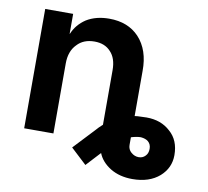

<svg xmlns="http://www.w3.org/2000/svg" viewBox="-78 -641 945 873"><g transform="rotate(10 394.5 -205.0)"><path d="M63 3V-548H192V-456H193Q211 -500 253 -528Q297 -555 358 -555Q445 -555 496 -501Q549 -444 548 -347V-139Q562 -141 574 -141Q583 -142 603 -142Q670 -142 713 -102Q757 -64 757 5Q757 64 712 104Q665 145 587 145Q528 145 485 119Q442 92 427 53L366 119L293 51L385 -47Q394 -58 413 -75V-327Q413 -382 385 -411Q358 -441 310 -441Q259 -441 230 -409Q198 -377 198 -320V3ZM548 -6Q548 15 563 28Q579 42 598 42Q617 42 629 29Q641 17 641 -4Q641 -25 627 -37Q615 -47 593 -49Q574 -49 548 -41Z"/></g></svg>

Font: Sinter Bold
Style: Regular
Weight: 700
Foundry: Adobe & rsms
Version: Version 1.000